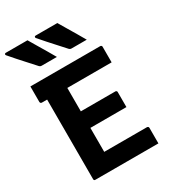

<svg xmlns="http://www.w3.org/2000/svg" viewBox="-233 -1071 1058 1186"><g transform="rotate(-30 296.5 -478.0)"><path d="M30 -700H527Q532 -700 534 -698.5Q536 -697 537.5 -695Q539 -693 539 -689Q539 -658 539 -633.5Q539 -609 539 -578H41Q38 -578 35.5 -579.5Q33 -581 31.5 -583.5Q30 -586 30 -589Q30 -620 30 -645Q30 -670 30 -700ZM168 -411H469Q473 -411 475 -409.5Q477 -408 478.5 -406Q480 -404 480 -400Q480 -379 480 -361Q480 -343 480 -327Q480 -311 480 -293H168ZM90 0Q87 0 85 -0.5Q83 -1 81.5 -2.5Q80 -4 79.5 -6Q79 -8 79 -11Q79 -38 79 -89.5Q79 -141 79 -207.5Q79 -274 79 -347.5Q79 -421 79 -493.5Q79 -566 79 -627H230L223 -605Q223 -582 223 -558Q223 -534 223 -510Q223 -464 223 -415Q223 -366 223 -317Q223 -268 223 -218.5Q223 -169 223 -122H527Q532 -122 535.5 -119Q539 -116 539 -111Q539 -82 539 -55.5Q539 -29 539 0ZM157 -956Q175 -926 192.5 -896Q210 -866 228 -836.5Q246 -807 263 -776Q246 -776 232 -776Q218 -776 200.5 -776Q183 -776 155 -776Q149 -776 145 -778Q141 -780 139 -782Q104 -821 81.5 -845.5Q59 -870 40 -891.5Q21 -913 -4 -942Q-8 -947 -6 -951.5Q-4 -956 2 -956Q34 -956 54.5 -956Q75 -956 97.5 -956Q120 -956 157 -956ZM370 -956Q388 -926 405.5 -896Q423 -866 441 -836.5Q459 -807 476 -776Q459 -776 445 -776Q431 -776 413.5 -776Q396 -776 368 -776Q362 -776 358 -778Q354 -780 352 -782Q317 -821 294.5 -845.5Q272 -870 253 -891.5Q234 -913 209 -942Q205 -947 207 -951.5Q209 -956 215 -956Q247 -956 267.5 -956Q288 -956 310.5 -956Q333 -956 370 -956Z"/></g></svg>

Font: Recursive Monospace
Style: Bold
Weight: 700
Version: Version 1.047